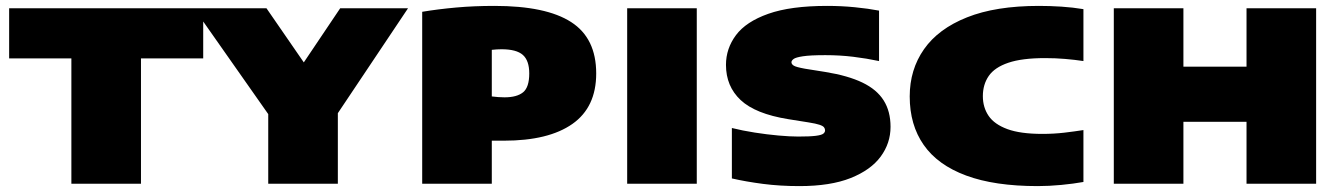

<svg xmlns="http://www.w3.org/2000/svg" viewBox="-20 -623 4548 651"><path d="M222 0V-425H11V-595H669V-425H458V0Z M889.5 0V-320L934.5 -172L637.5 -595H883.5L1043.5 -363H977.5L1133.5 -595H1363.5L1080.5 -172L1125.5 -318V0Z M1411.5 0V-583Q1465.5 -592 1526.5 -597.5Q1587.5 -603 1656.5 -603Q1831.5 -603 1916.5 -548.2Q2001.5 -493.5 2001.5 -374Q2001.5 -259.5 1920.8 -202.8Q1840 -146 1688.5 -146Q1679 -146 1667.5 -146Q1656 -146 1647.5 -146V0ZM1690.5 -293Q1732.5 -293 1753.5 -310Q1774.5 -327 1774.5 -374Q1774.5 -417.5 1752.8 -436.8Q1731 -456 1680.5 -456Q1673 -456 1664.5 -455.5Q1656 -455 1647.5 -454V-296Q1660.5 -294.5 1669.5 -293.8Q1678.5 -293 1690.5 -293Z M2106.5 0V-595H2342.5V0Z M2690.5 8Q2624.5 8 2567 0.5Q2509.5 -7 2461.5 -18V-189Q2497.5 -180 2539 -173.5Q2580.5 -167 2619.5 -163.5Q2658.5 -160 2686.5 -160Q2726.5 -160 2746 -162.5Q2765.5 -165 2771.5 -169.8Q2777.5 -174.5 2777.5 -181Q2777.5 -186.5 2774 -191.2Q2770.5 -196 2758.5 -200Q2746.5 -204 2721.5 -208L2652.5 -219Q2541 -237 2491.2 -283.8Q2441.5 -330.5 2441.5 -403Q2441.5 -458.5 2475.5 -504Q2509.5 -549.5 2585 -576.2Q2660.5 -603 2784.5 -603Q2832.5 -603 2878.2 -598.5Q2924 -594 2960.5 -587V-416Q2918 -425 2872.8 -430.5Q2827.5 -436 2778.5 -436Q2727 -436 2702.5 -432.2Q2678 -428.5 2670.8 -423Q2663.5 -417.5 2663.5 -412Q2663.5 -405.5 2671.2 -400.5Q2679 -395.5 2709.5 -390L2778.5 -379Q2855.5 -366.5 2904.2 -343Q2953 -319.5 2976.2 -282.5Q2999.5 -245.5 2999.5 -193Q2999.5 -137.5 2966 -92Q2932.5 -46.5 2864 -19.2Q2795.5 8 2690.5 8Z M3498.5 8Q3352 8 3255.8 -27.8Q3159.5 -63.5 3112 -131.5Q3064.5 -199.5 3064.5 -296Q3064.5 -387 3113 -456.2Q3161.5 -525.5 3258.8 -564.2Q3356 -603 3502.5 -603Q3540 -603 3578.8 -600.5Q3617.5 -598 3653.5 -592V-416Q3623.5 -420.5 3591.2 -423.2Q3559 -426 3523.5 -426Q3445 -426 3398.8 -410.2Q3352.5 -394.5 3332.5 -365.5Q3312.5 -336.5 3312.5 -297Q3312.5 -259 3332 -230.2Q3351.5 -201.5 3395.8 -185.2Q3440 -169 3514.5 -169Q3553 -169 3589 -173.2Q3625 -177.5 3653.5 -182V-6Q3620 0 3578.5 4Q3537 8 3498.5 8Z M3756.5 0V-595H3992.5V-397H4206.5V-595H4442.5V0H4206.5V-210H3992.5V0Z"/></svg>

Font: Encode Sans SC Expanded Black
Style: Regular
Weight: 900
Width: 7
Designer: Multiple Designers
Foundry: Impallari Type
Version: Version 3.002